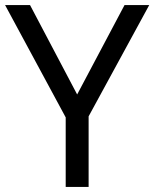

<svg xmlns="http://www.w3.org/2000/svg" viewBox="-20 -734 606 754"><path d="M283 -363 98 -714H0L238 -273V0H328V-277L566 -714H469Z"/></svg>

Font: Noto Sans Syriac Western
Style: Regular
Weight: 400
Designer: Patrick Giasson and the Monotype Design Team
Foundry: Monotype Imaging Inc.
Version: Version 3.000